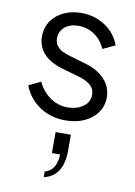

<svg xmlns="http://www.w3.org/2000/svg" viewBox="-95 -609 698 990"><g transform="rotate(10 254.5 -114.0)"><path d="M263 12Q319 12 362 -7.5Q405 -27 429.5 -62Q454 -97 454 -141Q454 -195 417.5 -235Q381 -275 316 -294L227 -320Q213 -324 194.5 -332Q176 -340 162 -356Q148 -372 148 -399Q148 -434 175 -457Q202 -480 247 -480Q293 -480 330.5 -454.5Q368 -429 388 -384L452 -414Q429 -477 373.5 -512.5Q318 -548 250 -548Q200 -548 159 -529Q118 -510 94 -475Q70 -440 70 -393Q70 -343 103 -305Q136 -267 210 -246L287 -224Q303 -220 324 -211Q345 -202 361 -185.5Q377 -169 377 -141Q377 -103 344 -79.5Q311 -56 263 -56Q213 -56 171.5 -85Q130 -114 107 -163L44 -133Q70 -66 128 -27Q186 12 263 12ZM205 320Q305 296 305 164V80H225V190H268Q265 274 205 290Z"/></g></svg>

Font: Plus Jakarta Sans
Style: Regular
Weight: 400
Designer: Gumpita Rahayu
Foundry: Tokotype
Version: Version 2.004; ttfautohint (v1.8.3)